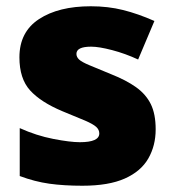

<svg xmlns="http://www.w3.org/2000/svg" viewBox="-20 -583 557 613"><path d="M477 -170Q477 -118 453.5 -77Q430 -36 378.5 -13Q327 10 243 10Q184 10 137.5 3.5Q91 -3 43 -21V-174Q96 -150 150 -139.5Q204 -129 235 -129Q297 -129 297 -157Q297 -169 287 -178Q277 -187 251.5 -198Q226 -209 179 -228Q110 -257 76 -294.5Q42 -332 42 -400Q42 -481 104.5 -522Q167 -563 270 -563Q325 -563 373 -551Q421 -539 473 -516L421 -393Q380 -412 338 -423Q296 -434 271 -434Q224 -434 224 -411Q224 -401 232.5 -393Q241 -385 265 -375Q289 -365 335 -346Q383 -327 414.5 -304.5Q446 -282 461.5 -250.5Q477 -219 477 -170Z"/></svg>

Font: Noto Sans Thaana Black
Style: Regular
Weight: 900
Designer: David Williams
Foundry: Google Inc.
Version: Version 3.001; ttfautohint (v1.8.4.7-5d5b)